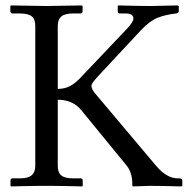

<svg xmlns="http://www.w3.org/2000/svg" viewBox="-20 -666 677 688"><path d="M187 -308.6V-71.3Q187 -47.9 199.7 -37.4Q212.4 -26.9 241.7 -26.9H268.1Q276.4 -26.9 276.4 -18.6V0L274.4 2Q257.3 1.5 232.9 1Q208.5 0.5 189 0.2Q169.4 0 147.5 0Q125.5 0 105.7 0.2Q85.9 0.5 61.5 1Q37.1 1.5 19.5 2L17.6 0V-18.6Q17.6 -26.9 25.4 -26.9H51.8Q81.1 -26.9 93.8 -38.1Q106.4 -49.3 106.4 -71.3V-573.7Q106.4 -597.2 93.8 -607.4Q81.1 -617.7 51.8 -617.7H25.4Q17.1 -617.7 17.1 -626V-644.5L19 -646.5L146.5 -644.5L273.9 -646.5L275.9 -644.5V-626Q275.9 -617.7 268.1 -617.7H241.7Q211.9 -617.7 199.5 -606.7Q187 -595.7 187 -573.7V-347.2Q213.4 -348.1 231.2 -357.7Q249 -367.2 267.1 -386.2L434.6 -562.5Q458 -587.4 458 -599.6Q458 -617.7 431.2 -617.7H410.2Q401.9 -617.7 401.9 -626V-644.5L403.8 -646.5Q480.5 -644.5 519.5 -644.5L616.2 -646.5L620.6 -644.5V-626Q620.6 -618.7 610.4 -617.7Q572.3 -613.3 544.2 -602.1Q516.1 -590.8 485.4 -558.1L344.7 -407.2Q320.8 -381.8 314.2 -372.8Q307.6 -363.8 307.6 -357.9Q307.6 -347.7 319.8 -332.5L538.6 -72.8Q577.1 -26.9 616.7 -26.9H623.5Q627 -26.9 630.1 -24.7Q633.3 -22.5 633.3 -18.6V0L629.9 2Q555.2 0 516.1 0L456.1 2L454.1 0V-6.3Q454.1 -47.9 433.6 -72.8L271.5 -271Q240.7 -308.6 187 -308.6Z"/></svg>

Font: Libertinage
Style: l
Weight: 400
Designer: OSP
Foundry: OSP
Version: Version 1.0; 2008; OFL relea